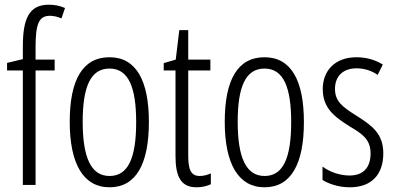

<svg xmlns="http://www.w3.org/2000/svg" viewBox="-20 -785 1680 815"><path d="M212 -486V-532H131V-586C131 -683 145 -718 192 -718C207 -718 224 -714 241 -707L256 -751C235 -760 214 -765 187 -765C103 -765 77 -705 77 -588V-534L10 -518V-486H77V0H131V-486Z M612 -267C612 -443 558 -542 445 -542C330 -542 276 -445 276 -268C276 -91 333 10 445 10C558 10 612 -90 612 -267ZM331 -268C331 -416 364 -494 445 -494C526 -494 558 -413 558 -267C558 -112 523 -38 445 -38C366 -38 331 -117 331 -268Z M828 -38C789 -38 779 -67 779 -126V-486H873V-532H779V-657H741L726 -532L675 -517V-486H725V-123C725 -35 748 10 814 10C839 10 858 5 875 -3V-49C862 -43 845 -38 828 -38Z M1270 -267C1270 -443 1216 -542 1103 -542C988 -542 934 -445 934 -268C934 -91 991 10 1103 10C1216 10 1270 -90 1270 -267ZM989 -268C989 -416 1022 -494 1103 -494C1184 -494 1216 -413 1216 -267C1216 -112 1181 -38 1103 -38C1024 -38 989 -117 989 -268Z M1607 -134C1607 -218 1559 -252 1493 -294C1430 -333 1402 -357 1402 -408C1402 -463 1438 -495 1493 -495C1526 -495 1558 -485 1583 -467L1605 -511C1573 -531 1535 -542 1493 -542C1402 -542 1350 -485 1350 -407C1350 -327 1398 -290 1465 -248C1525 -213 1553 -189 1553 -133C1553 -74 1522 -40 1464 -40C1421 -40 1378 -56 1349 -78V-21C1375 -5 1416 10 1465 10C1557 10 1607 -44 1607 -134Z"/></svg>

Font: Noto Sans Gujarati ExtraCondensed Light
Style: Regular
Weight: 300
Width: 2
Designer: Jelle Bosma - Monotype Design Team, Universal Thirst
Foundry: Monotype Imaging Inc.
Version: Version 2.106